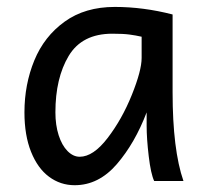

<svg xmlns="http://www.w3.org/2000/svg" viewBox="-20 -528 602 560"><path d="M407.7 -161.1V-200.2Q373.5 -110.4 320.6 -49.1Q267.6 12.2 197.8 12.2Q156.2 12.2 123 -12.5Q89.8 -37.1 70.6 -85.2Q51.3 -133.3 51.3 -200.2Q51.3 -281.7 80.1 -351.8Q108.9 -421.9 168.5 -464.8Q228 -507.8 314.9 -507.8Q397.9 -507.8 483.4 -485.8V-258.8Q483.4 -91.3 515.1 0H429.7Q419.9 -21 413.8 -72.3Q407.7 -123.5 407.7 -161.1ZM307.6 -429.7Q219.2 -429.7 180.4 -365Q141.6 -300.3 141.6 -200.2Q141.6 -163.1 151.1 -133.5Q160.6 -104 177 -87.4Q193.4 -70.8 212.4 -70.8Q252 -70.8 293.9 -125.5Q335.9 -180.2 364.5 -251.2Q393.1 -322.3 393.1 -358.9V-420.9Q376 -424.8 357.9 -427.2Q339.8 -429.7 307.6 -429.7Z"/></svg>

Font: Lesson One
Style: Regular
Weight: 400
Designer: But Ko, Victor Gaultney, Annie Olsen, Julie Remington, Don Collingsworth, Eric Hays, Becca Hirsbrunner
Version: Version 1.100